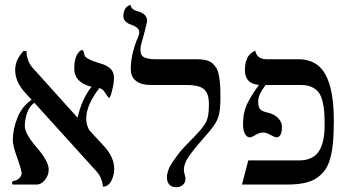

<svg xmlns="http://www.w3.org/2000/svg" viewBox="-20 -766 1459 797"><path d="M453.1 -441.9Q453.1 -427.7 449.2 -407.7Q445.3 -387.7 440.7 -373.8Q436 -359.9 434.1 -359.9Q429.7 -359.9 424.1 -369.4Q418.5 -378.9 410.4 -388.9Q402.3 -398.9 392.1 -399.9Q337.9 -329.1 337.9 -273.9Q337.9 -248.5 350.6 -225.6L416 -154.8Q454.1 -110.8 454.1 -64.9Q454.1 -38.1 441.7 -14.6Q429.2 8.8 407.2 8.8Q404.3 -27.8 380.9 -54.2L122.6 -339.4Q102.1 -325.2 92.5 -297.4Q83 -269.5 83 -244.1Q83 -227.5 93.3 -208.3Q103.5 -189 118.2 -170.9L147.5 -135.7Q161.6 -117.7 171.9 -98.1Q182.1 -78.6 182.1 -62Q182.1 -38.1 166.5 -19Q150.9 0 132.8 0H32.2Q29.8 -4.9 29.8 -5.9Q29.8 -13.2 37.1 -15.1Q49.3 -16.6 59.6 -25.9Q69.8 -35.2 69.8 -46.9Q69.8 -60.1 51.5 -110.6Q33.2 -161.1 33.2 -184.1Q33.2 -229 52.2 -276.9Q71.3 -324.7 111.3 -351.6L81.1 -384.8Q43 -428.7 43 -475.1Q43 -517.1 77.1 -554.2H89.8Q91.3 -511.7 115.2 -484.9L300.8 -278.8L302.2 -277.8Q319.3 -354.5 359.9 -405.8Q288.1 -423.8 288.1 -481.9Q288.1 -501 291.5 -516.1Q294.9 -531.2 299.8 -539.1Q304.7 -546.9 309.3 -551.8Q314 -556.6 317.4 -557.6L320.8 -559.1Q326.2 -555.2 327.6 -550Q329.1 -544.9 329.8 -540.5Q330.6 -536.1 334.5 -530.8Q338.4 -525.4 352.1 -518.8Q365.7 -512.2 389.2 -504.9Q401.9 -501.5 410.6 -498Q419.4 -494.6 430.4 -487.5Q441.4 -480.5 447.3 -469Q453.1 -457.5 453.1 -441.9Z M563 -558.1Q563 -535.2 579.3 -527.6Q595.7 -520 627.9 -520H797.9Q819.8 -520 835.7 -516.1Q851.6 -512.2 862.3 -502.7Q873 -493.2 879.4 -481.4Q885.7 -469.7 889.2 -450.2Q892.6 -430.7 893.8 -410.9Q895 -391.1 895 -360.8Q895 -315.4 889.2 -291.3Q883.3 -267.1 869.1 -246.3Q855 -225.6 815.9 -182.1Q777.8 -138.2 760.5 -111.3Q743.2 -84.5 743.2 -61Q743.2 -52.7 746.6 -41.5Q750 -30.3 750 -24.9Q750 -7.8 739 1.7Q728 11.2 710.9 11.2Q693.8 11.2 683.3 0.5Q672.9 -10.3 672.9 -29.8Q672.9 -43.5 678.5 -59.3Q684.1 -75.2 695.8 -92.8L717.3 -123Q727.1 -136.2 744.4 -155Q761.7 -173.8 768.1 -179.7L789.1 -201.2Q826.2 -239.3 836.7 -262Q847.2 -284.7 847.2 -332Q847.2 -352.5 844 -365.7Q840.8 -378.9 831.5 -390.6Q822.3 -402.3 803 -407.7Q783.7 -413.1 753.9 -413.1H606Q567.4 -413.1 545.2 -429.7Q522.9 -446.3 522.9 -479Q522.9 -534.2 546.9 -597.2Q558.1 -619.6 558.1 -632.8Q558.1 -651.4 525.9 -663.1Q492.2 -673.8 492.2 -698.2Q492.2 -710.9 495.4 -720.2Q498.5 -729.5 502.9 -734.1Q507.3 -738.8 511.5 -741.5Q515.6 -744.1 519 -745.1L522 -746.1Q523.9 -726.1 551.8 -719.2Q590.8 -708.5 590.8 -678.2Q590.8 -675.8 582.3 -642.1Q573.7 -608.4 571.8 -602.1Q563 -576.7 563 -558.1Z M1327.6 -248Q1327.6 -279.8 1325.9 -301.8Q1324.2 -323.7 1318.6 -346.4Q1313 -369.1 1302.7 -382.6Q1292.5 -396 1274.7 -404.5Q1256.8 -413.1 1231.4 -413.1H1082.5Q1051.8 -372.6 1051.8 -346.2Q1051.8 -322.8 1059.3 -313.2Q1066.9 -303.7 1093.8 -297.9Q1119.1 -292 1134.8 -275.4Q1150.4 -258.8 1150.4 -240.2Q1150.4 -195.8 1127.4 -195.8Q1121.1 -195.8 1103.5 -205.8Q1085.9 -215.8 1071.8 -215.8Q1056.6 -215.8 1040.8 -205.8Q1024.9 -195.8 1017.6 -195.8Q1004.9 -195.8 996.8 -210.4Q988.8 -225.1 988.8 -252Q988.8 -296.9 1004.6 -331.8Q1020.5 -366.7 1054.7 -413.1L1055.2 -413.6Q996.6 -418 996.6 -475.1Q996.6 -495.1 1001 -510.5Q1005.4 -525.9 1011.7 -533.9Q1018.1 -542 1024.4 -547.1Q1030.8 -552.2 1035.2 -553.7L1039.6 -555.2Q1046.9 -520 1087.4 -520H1219.7Q1295.9 -520 1330.8 -457Q1365.7 -394 1365.7 -265.1Q1365.7 -216.8 1363 -182.4Q1360.4 -147.9 1352.8 -116.2Q1345.2 -84.5 1331.8 -64.2Q1318.4 -43.9 1297.1 -28.8Q1275.9 -13.7 1245.4 -6.8Q1214.8 0 1173.3 0H984.4L1010.7 -100.1H1220.7Q1277.8 -100.1 1302.7 -136.5Q1327.6 -172.9 1327.6 -248Z"/></svg>

Font: Linux Libertine Display G
Style: Regular
Weight: 400
Designer: Philipp H. Poll
Foundry: Philipp H. Poll
Version: Version 5.0.9